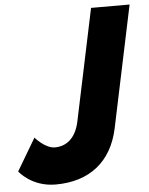

<svg xmlns="http://www.w3.org/2000/svg" viewBox="-75 -872 724 933"><g transform="rotate(-5 287.0 -405.0)"><path d="M592.5 -825H404.5L290.1 -281C272.6 -198 224.7 -165 170.7 -165C122.7 -165 75.5 -221 75.5 -221L-17.5 -64C-17.5 -64 40.8 15 158.8 15C323.8 15 433.9 -71 468 -233Z"/></g></svg>

Font: Hussar
Style: BdOblTwo
Weight: 700
Foundry: Cannot Into Space Fonts
Version: Version 2.00